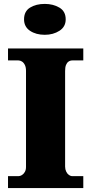

<svg xmlns="http://www.w3.org/2000/svg" viewBox="-20 -962 466 982"><path d="M21 0V-61H74Q83 -61 92 -66.5Q101 -72 107 -82.5Q113 -93 113 -108V-600Q113 -618 107 -630Q101 -642 92 -647.5Q83 -653 74 -653H21V-714H406V-653H351Q339 -653 330.5 -647Q322 -641 317.5 -629.5Q313 -618 313 -599V-110Q313 -96 318.5 -84.5Q324 -73 332.5 -67Q341 -61 351 -61H406V0ZM209 -784Q164 -784 133.5 -804.5Q103 -825 103 -863Q103 -904 133.5 -923Q164 -942 209 -942Q252 -942 284 -923Q316 -904 316 -863Q316 -825 284 -804.5Q252 -784 209 -784Z"/></svg>

Font: Noto Rashi Hebrew Black
Style: Regular
Weight: 900
Version: Version 1.006